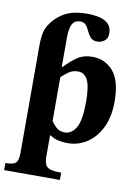

<svg xmlns="http://www.w3.org/2000/svg" viewBox="-105 -783 772 1068"><g transform="rotate(10 281.0 -248.5)"><path d="M310 220H-5V180Q42 180 55 165Q68 150 68 108V-498Q68 -545 77 -579Q86 -613 121 -650Q155 -685 196.5 -701Q238 -717 299 -717Q337 -717 369 -709.5Q401 -702 420 -683Q439 -664 439 -631Q439 -600 420 -587Q401 -574 381 -574Q358 -574 345.5 -585.5Q333 -597 319 -626Q306 -654 294.5 -661Q283 -668 269 -668Q240 -668 226 -646Q212 -624 211 -571V-402H216Q254 -442 287.5 -464Q321 -486 370 -486Q442 -486 488 -432.5Q534 -379 534 -261Q534 -176 504.5 -115Q475 -54 425.5 -21.5Q376 11 315 11Q287 11 263 5.5Q239 0 216 -15H213V101Q213 133 221 150Q229 167 250 173Q271 179 310 179ZM290 -45Q329 -45 353.5 -86.5Q378 -128 378 -233Q378 -319 360 -355.5Q342 -392 305 -392Q275 -392 252 -375.5Q229 -359 213 -343V-95Q224 -79 242 -62Q260 -45 290 -45Z"/></g></svg>

Font: STIX Two Text
Style: Bold
Weight: 700
Designer: Ross Mills, John Hudson & Paul Hanslow, Tiro Typeworks Ltd; with prior portions MicroPress Inc., and Coen Hoffman.
Foundry: Tiro Typeworks Ltd
Version: Version 2.13 b171